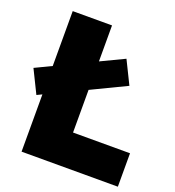

<svg xmlns="http://www.w3.org/2000/svg" viewBox="-157 -845 864 950"><g transform="rotate(20 275.0 -370.0)"><path d="M270.5 -176H570.5V0H63.5V-301.5L36.5 -288.5L-23 -409.5L63.5 -451V-740H270.5V-550.5L394 -609.5L453.5 -488.5L270.5 -400.5Z"/></g></svg>

Font: Encode Sans Semi Condensed Black
Style: Regular
Weight: 900
Width: 4
Designer: Multiple Designers
Foundry: Impallari Type
Version: Version 2.000